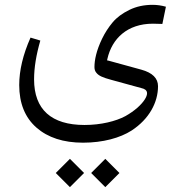

<svg xmlns="http://www.w3.org/2000/svg" viewBox="-20 -352 760 795"><path d="M357.4 364.3 416 422.9 474.6 364.3 416 305.7ZM210.9 364.3 269.5 422.9 328.1 364.3 269.5 305.7ZM613.3 -253.9C624 -253.9 637.2 -253.4 652.3 -252.9L667 -324.2C647.9 -329.6 629.4 -332 611.8 -332C576.7 -332 544.4 -325.2 515.6 -311C486.8 -296.9 463.4 -279.8 446.3 -259.3C429.2 -238.8 414.6 -216.3 402.8 -191.9C378.9 -142.6 371.1 -103 371.1 -74.2C371.1 -64.9 373.5 -57.1 378.9 -50.8C388.7 -38.1 405.8 -30.8 440.4 -21.5L566.9 13.2C578.1 15.6 588.9 21.5 588.9 34.2C588.9 47.9 576.7 69.3 548.8 94.2C534.7 106.4 518.1 118.2 499 128.9C460 149.9 397.9 165.5 330.1 165.5C192.9 165.5 121.1 101.6 121.1 -23.4C121.1 -71.8 129.9 -125 147 -184.1L106.4 -196.3C75.2 -126 59.6 -60.5 59.6 0C59.6 75.7 83.5 134.8 130.9 176.3C178.2 217.8 242.7 238.8 323.7 238.8C405.8 238.8 477.1 219.2 524.9 188.5C598.1 140.6 634.3 71.8 634.3 4.9C634.3 -27.8 611.3 -50.8 565.4 -63.5L430.2 -100.6L423.3 -102.1L424.8 -108.9C443.8 -191.9 506.8 -253.9 613.3 -253.9Z"/></svg>

Font: Sahel Light
Style: Regular
Weight: 300
Foundry: Saber Rastikerdar (saber.rastikerdar@gmail.com)
Version: Version 3.4.0